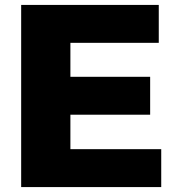

<svg xmlns="http://www.w3.org/2000/svg" viewBox="-20 -760 711 780"><path d="M66 -740H625V-586H266V-448H590V-294H266V-154H635V0H66Z"/></svg>

Font: Encode Sans Normal
Style: ExtraBold
Weight: 800
Designer: Pablo Impallari, Andres Torresi
Foundry: Pablo Impallari, Andres Torresi
Version: Version 1.000; ttfautohint (v1.00) -l 8 -r 50 -G 200 -x 14 -